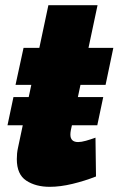

<svg xmlns="http://www.w3.org/2000/svg" viewBox="-20 -711 458 742"><path d="M45 -96Q45 -107 46 -118Q47 -129 50 -142L68 -227H9L32 -336H91L101 -383H40L71 -526H132L167 -691H357L322 -526H418L388 -383H291L281 -336H379L356 -227H258L254 -209Q253 -204 252.5 -199.5Q252 -195 252 -191Q252 -162 282 -162Q294 -162 312 -167Q330 -172 349 -179L351 -29Q308 -12 260.5 -0.5Q213 11 172 11Q118 11 81.5 -13Q45 -37 45 -96Z"/></svg>

Font: Raleway Black
Style: Italic
Weight: 900
Italic angle: -12°
Designer: Matt McInerney, Pablo Impallari, Rodrigo Fuenzalida
Foundry: Matt McInerney, Pablo Impallari, Rodrigo Fuenzalida
Version: Version 4.101;RELEASE